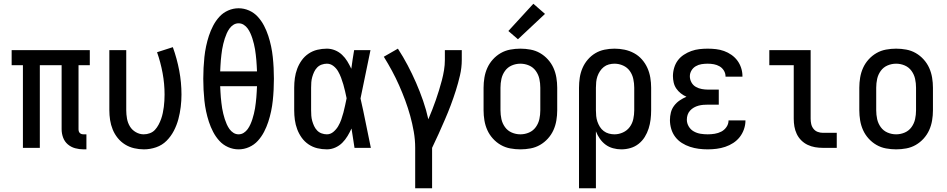

<svg xmlns="http://www.w3.org/2000/svg" viewBox="-20 -787 5040 1022"><path d="M425 8Q402 8 380 2Q358 -4 341 -18.5Q324 -33 316 -54.5Q308 -76 308 -99V-440H192V0H102V-440H42V-520H458V-440H398V-99Q398 -93 399.5 -88Q401 -83 405 -79Q409 -75 414 -73.5Q419 -72 425 -72H440V8Z M746 8Q720 8 694 2Q668 -4 645.5 -18Q623 -32 606.5 -52.5Q590 -73 580 -97.5Q570 -122 566 -148Q562 -174 562 -200V-520H652V-200Q652 -178 656 -155.5Q660 -133 671.5 -114Q683 -95 703 -83.5Q723 -72 745 -72Q762 -72 778 -78Q794 -84 805 -96Q816 -108 824 -123Q832 -138 837.5 -153.5Q843 -169 846.5 -185.5Q850 -202 852 -218Q854 -234 855 -250.5Q856 -267 856 -284Q856 -341 845.5 -398Q835 -455 816 -509L900 -536Q922 -475 934 -411.5Q946 -348 946 -284Q946 -251 942 -218Q938 -185 929.5 -153Q921 -121 905.5 -91Q890 -61 866.5 -37.5Q843 -14 811 -3Q779 8 746 8Z M1250 8Q1221 8 1194 -4Q1167 -16 1147.5 -37.5Q1128 -59 1114.5 -85Q1101 -111 1092 -138.5Q1083 -166 1077 -194.5Q1071 -223 1068 -251.5Q1065 -280 1063.5 -309.5Q1062 -339 1062 -368Q1062 -396 1063.5 -425.5Q1065 -455 1068 -483.5Q1071 -512 1077 -540.5Q1083 -569 1092 -596.5Q1101 -624 1114.5 -650Q1128 -676 1147.5 -697.5Q1167 -719 1194 -731Q1221 -743 1250 -743Q1279 -743 1306 -731Q1333 -719 1352.5 -697.5Q1372 -676 1385.5 -650Q1399 -624 1408 -596.5Q1417 -569 1423 -540.5Q1429 -512 1432 -483.5Q1435 -455 1436.5 -425.5Q1438 -396 1438 -368Q1438 -339 1436.5 -309.5Q1435 -280 1432 -251.5Q1429 -223 1423 -194.5Q1417 -166 1408 -138.5Q1399 -111 1385.5 -85Q1372 -59 1352.5 -37.5Q1333 -16 1306 -4Q1279 8 1250 8ZM1348 -407Q1347 -422 1346.5 -437Q1346 -452 1344.5 -466.5Q1343 -481 1341.5 -495.5Q1340 -510 1337.5 -524.5Q1335 -539 1331.5 -553.5Q1328 -568 1323.5 -582Q1319 -596 1313 -609.5Q1307 -623 1298.5 -635Q1290 -647 1277.5 -655Q1265 -663 1250 -663Q1235 -663 1222.5 -655Q1210 -647 1201.5 -635Q1193 -623 1187 -609.5Q1181 -596 1176.5 -582Q1172 -568 1168.5 -553.5Q1165 -539 1162.5 -524.5Q1160 -510 1158.5 -495.5Q1157 -481 1155.5 -466.5Q1154 -452 1153.5 -437Q1153 -422 1152 -407ZM1250 -72Q1265 -72 1277.5 -80Q1290 -88 1298.5 -100Q1307 -112 1313 -125.5Q1319 -139 1323.5 -153Q1328 -167 1331.5 -181.5Q1335 -196 1337.5 -210.5Q1340 -225 1341.5 -239.5Q1343 -254 1344.5 -268.5Q1346 -283 1346.5 -298Q1347 -313 1348 -328H1152Q1153 -313 1153.5 -298Q1154 -283 1155.5 -268.5Q1157 -254 1158.5 -239.5Q1160 -225 1162.5 -210.5Q1165 -196 1168.5 -181.5Q1172 -167 1176.5 -153Q1181 -139 1187 -125.5Q1193 -112 1201.5 -100Q1210 -88 1222.5 -80Q1235 -72 1250 -72Z M1720 8Q1694 8 1669 2Q1644 -4 1622.5 -18.5Q1601 -33 1586 -54Q1571 -75 1562 -99Q1553 -123 1549.5 -148.5Q1546 -174 1546 -200V-320Q1546 -346 1549.5 -371.5Q1553 -397 1562 -421Q1571 -445 1586 -466Q1601 -487 1622.5 -501.5Q1644 -516 1669 -522Q1694 -528 1720 -528Q1742 -528 1763 -519.5Q1784 -511 1800.5 -495.5Q1817 -480 1828.5 -461Q1840 -442 1850 -421Q1853 -446 1857 -470.5Q1861 -495 1865 -520H1952Q1938 -456 1925.5 -391.5Q1913 -327 1899 -263Q1914 -198 1927 -132Q1940 -66 1954 0H1867Q1863 -26 1859 -52Q1855 -78 1851 -103Q1842 -83 1830 -63Q1818 -43 1802 -27Q1786 -11 1764.5 -1.5Q1743 8 1720 8ZM1720 -72Q1739 -72 1754.5 -85Q1770 -98 1780 -115Q1790 -132 1796.5 -150.5Q1803 -169 1808 -188Q1813 -207 1817 -226Q1821 -245 1825 -264Q1821 -282 1817 -300.5Q1813 -319 1807.5 -337.5Q1802 -356 1795.5 -373.5Q1789 -391 1779.5 -407.5Q1770 -424 1754.5 -436Q1739 -448 1720 -448Q1706 -448 1692 -443Q1678 -438 1668 -427.5Q1658 -417 1652 -404Q1646 -391 1642 -377Q1638 -363 1637 -348.5Q1636 -334 1636 -320V-200Q1636 -186 1637 -171.5Q1638 -157 1642 -143Q1646 -129 1652 -116Q1658 -103 1668 -92.5Q1678 -82 1692 -77Q1706 -72 1720 -72Z M2190 215V0Q2190 -43 2182.5 -86Q2175 -129 2163.5 -170.5Q2152 -212 2137 -252.5Q2122 -293 2104.5 -332.5Q2087 -372 2066.5 -410Q2046 -448 2023 -485L2098 -528Q2126 -485 2150 -439.5Q2174 -394 2194.5 -347Q2215 -300 2232 -251Q2249 -202 2260 -152Q2271 -178 2281 -203.5Q2291 -229 2300 -255Q2309 -281 2317 -307Q2325 -333 2332 -359.5Q2339 -386 2343.5 -413.5Q2348 -441 2348 -468V-520H2438V-468Q2438 -427 2428.5 -386Q2419 -345 2406.5 -305.5Q2394 -266 2379.5 -227.5Q2365 -189 2348.5 -151Q2332 -113 2315 -75Q2298 -37 2280 0V215Z M2750 8Q2723 8 2696 3Q2669 -2 2645.5 -15.5Q2622 -29 2603.5 -49.5Q2585 -70 2574 -94.5Q2563 -119 2558.5 -146Q2554 -173 2554 -200V-320Q2554 -347 2558.5 -374Q2563 -401 2574 -425.5Q2585 -450 2603.5 -470.5Q2622 -491 2645.5 -504.5Q2669 -518 2696 -523Q2723 -528 2750 -528Q2777 -528 2804 -523Q2831 -518 2854.5 -504.5Q2878 -491 2896.5 -470.5Q2915 -450 2926 -425.5Q2937 -401 2941.5 -374Q2946 -347 2946 -320V-200Q2946 -173 2941.5 -146Q2937 -119 2926 -94.5Q2915 -70 2896.5 -49.5Q2878 -29 2854.5 -15.5Q2831 -2 2804 3Q2777 8 2750 8ZM2750 -72Q2774 -72 2796 -81.5Q2818 -91 2832 -110.5Q2846 -130 2851 -153Q2856 -176 2856 -200V-320Q2856 -344 2851 -367Q2846 -390 2832 -409.5Q2818 -429 2796 -438.5Q2774 -448 2750 -448Q2726 -448 2704 -438.5Q2682 -429 2668 -409.5Q2654 -390 2649 -367Q2644 -344 2644 -320V-200Q2644 -176 2649 -153Q2654 -130 2668 -110.5Q2682 -91 2704 -81.5Q2726 -72 2750 -72ZM2737 -578 2686 -622 2819 -767 2881 -713Z M3062 215V-320Q3062 -347 3066 -373.5Q3070 -400 3080.5 -424.5Q3091 -449 3108.5 -469.5Q3126 -490 3148.5 -503.5Q3171 -517 3197.5 -522.5Q3224 -528 3251 -528Q3278 -528 3304.5 -522.5Q3331 -517 3355 -504Q3379 -491 3397 -470.5Q3415 -450 3426 -425.5Q3437 -401 3441.5 -374Q3446 -347 3446 -320V-200Q3446 -175 3443 -150.5Q3440 -126 3432.5 -102.5Q3425 -79 3412 -58Q3399 -37 3379.5 -21.5Q3360 -6 3336 1Q3312 8 3287 8Q3265 8 3243 2Q3221 -4 3203.5 -17Q3186 -30 3173 -48.5Q3160 -67 3152 -88V215ZM3251 -72Q3274 -72 3296 -82Q3318 -92 3332 -111Q3346 -130 3351 -153.5Q3356 -177 3356 -200V-320Q3356 -343 3351 -366.5Q3346 -390 3332.5 -409Q3319 -428 3297 -438Q3275 -448 3251 -448Q3236 -448 3221 -444Q3206 -440 3194 -430.5Q3182 -421 3173.5 -408Q3165 -395 3160 -380.5Q3155 -366 3153.5 -350.5Q3152 -335 3152 -320V-200Q3152 -185 3153.5 -169.5Q3155 -154 3160 -139.5Q3165 -125 3173 -112Q3181 -99 3193.5 -89.5Q3206 -80 3221 -76Q3236 -72 3251 -72Z M3747 8Q3723 8 3699.5 5Q3676 2 3653 -5.5Q3630 -13 3609.5 -26Q3589 -39 3574.5 -58Q3560 -77 3553 -100.5Q3546 -124 3546 -148Q3546 -168 3551 -188Q3556 -208 3568.5 -224.5Q3581 -241 3598 -252.5Q3615 -264 3634 -272Q3618 -279 3604 -290Q3590 -301 3580 -315.5Q3570 -330 3566 -347.5Q3562 -365 3562 -382Q3562 -404 3568.5 -426Q3575 -448 3588 -465.5Q3601 -483 3620 -495.5Q3639 -508 3660 -515.5Q3681 -523 3703 -525.5Q3725 -528 3747 -528Q3769 -528 3791 -525.5Q3813 -523 3834 -515.5Q3855 -508 3873.5 -495Q3892 -482 3905 -464.5Q3918 -447 3925 -425.5Q3932 -404 3932 -382Q3932 -381 3932 -380.5Q3932 -380 3932 -379H3842Q3842 -379 3842 -379.5Q3842 -380 3842 -380Q3842 -397 3833 -411.5Q3824 -426 3810 -434Q3796 -442 3780 -445Q3764 -448 3747 -448Q3731 -448 3714.5 -445.5Q3698 -443 3683.5 -434.5Q3669 -426 3660.5 -411.5Q3652 -397 3652 -381Q3652 -364 3660.5 -348.5Q3669 -333 3684 -324.5Q3699 -316 3716 -313Q3733 -310 3750 -310H3806V-230H3750Q3737 -230 3724 -229Q3711 -228 3698 -224.5Q3685 -221 3673.5 -214.5Q3662 -208 3653 -198Q3644 -188 3640 -175.5Q3636 -163 3636 -150Q3636 -131 3646 -114Q3656 -97 3673 -87.5Q3690 -78 3709 -75Q3728 -72 3747 -72Q3766 -72 3784.5 -75Q3803 -78 3819.5 -86.5Q3836 -95 3847 -111Q3858 -127 3858 -146Q3858 -146 3858 -146Q3858 -146 3858 -146H3948Q3948 -146 3948 -145.5Q3948 -145 3948 -145Q3948 -122 3940 -99Q3932 -76 3917.5 -57.5Q3903 -39 3883 -26Q3863 -13 3840.5 -5.5Q3818 2 3794.5 5Q3771 8 3747 8Z M4360 0Q4339 0 4318.5 -3.5Q4298 -7 4279 -16Q4260 -25 4245 -40Q4230 -55 4221 -74Q4212 -93 4208.5 -113.5Q4205 -134 4205 -155V-440H4075V-520H4295V-155Q4295 -141 4298 -127Q4301 -113 4310 -101.5Q4319 -90 4332.5 -85Q4346 -80 4360 -80H4434V0Z M4750 8Q4723 8 4696 3Q4669 -2 4645.5 -15.5Q4622 -29 4603.5 -49.5Q4585 -70 4574 -94.5Q4563 -119 4558.5 -146Q4554 -173 4554 -200V-320Q4554 -347 4558.5 -374Q4563 -401 4574 -425.5Q4585 -450 4603.5 -470.5Q4622 -491 4645.5 -504.5Q4669 -518 4696 -523Q4723 -528 4750 -528Q4777 -528 4804 -523Q4831 -518 4854.5 -504.5Q4878 -491 4896.5 -470.5Q4915 -450 4926 -425.5Q4937 -401 4941.5 -374Q4946 -347 4946 -320V-200Q4946 -173 4941.5 -146Q4937 -119 4926 -94.5Q4915 -70 4896.5 -49.5Q4878 -29 4854.5 -15.5Q4831 -2 4804 3Q4777 8 4750 8ZM4750 -72Q4774 -72 4796 -81.5Q4818 -91 4832 -110.5Q4846 -130 4851 -153Q4856 -176 4856 -200V-320Q4856 -344 4851 -367Q4846 -390 4832 -409.5Q4818 -429 4796 -438.5Q4774 -448 4750 -448Q4726 -448 4704 -438.5Q4682 -429 4668 -409.5Q4654 -390 4649 -367Q4644 -344 4644 -320V-200Q4644 -176 4649 -153Q4654 -130 4668 -110.5Q4682 -91 4704 -81.5Q4726 -72 4750 -72Z"/></svg>

Font: Iosevka SS04 Medium
Style: Regular
Weight: 500
Monospace: yes
Designer: Belleve Invis
Foundry: Belleve Invis
Version: Version 19.0.0; ttfautohint (v1.8.4)